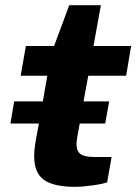

<svg xmlns="http://www.w3.org/2000/svg" viewBox="-20 -703 522 735"><path d="M20 -230 34.2 -314.9H144L161.1 -413.1H59.1L79.1 -526.9H187L245.1 -683.1H366.2L337.9 -526.9H481.9L462.9 -413.1H317.9L299.8 -314.9H397.9L382.8 -230H285.2L275.9 -179.2Q272.9 -162.6 272.9 -150.9Q272.9 -125.5 287.6 -113.8Q302.2 -102.1 339.8 -102.1H407.2L390.1 -4.9Q369.6 2 331.5 7.1Q293.5 12.2 267.1 12.2Q186 12.2 148.4 -14.4Q110.8 -41 110.8 -105Q110.8 -129.9 117.2 -167L128.9 -230Z"/></svg>

Font: Archivo Expanded
Style: Bold Italic
Weight: 700
Width: 7
Italic angle: -10°
Designer: Hector Gatti
Foundry: Omnibus-Type
Version: Version 2.001